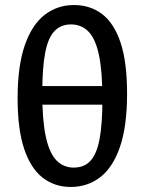

<svg xmlns="http://www.w3.org/2000/svg" viewBox="-20 -731 575 763"><path d="M261 12Q197 12 149.5 -25Q102 -62 76 -139.5Q50 -217 50 -341Q50 -469 78.5 -551Q107 -633 157.5 -672Q208 -711 274 -711Q339 -711 386.5 -674.5Q434 -638 459.5 -560.5Q485 -483 485 -359Q485 -230 457 -148Q429 -66 378.5 -27Q328 12 261 12ZM273 -65Q315 -65 340 -92.5Q365 -120 376 -180Q387 -240 387 -338Q387 -446 373.5 -511Q360 -576 332 -605Q304 -634 262 -634Q222 -634 196.5 -607.5Q171 -581 159.5 -521Q148 -461 148 -361Q148 -253 162 -188Q176 -123 204 -94Q232 -65 273 -65ZM109 -315V-389H412V-315Z"/></svg>

Font: Ysabeau SemiBold
Style: Regular
Weight: 600
Designer: Christian Thalmann (Catharsis Fonts)
Version: Version 2.000;gftools[0.9.27.dev2+g8671c4b]